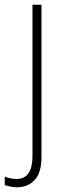

<svg xmlns="http://www.w3.org/2000/svg" viewBox="-54 -549 279 810"><path d="M19 241Q2 241 -11 238Q-24 235 -34 232V196Q-22 201 -9.5 203.5Q3 206 16 206Q83 206 83 109V-529H121V113Q121 180 92 210.5Q63 241 19 241Z"/></svg>

Font: Noto Sans Ethiopic SemiCondensed ExtraLight
Style: Regular
Weight: 200
Width: 4
Designer: Monotype Design Team
Foundry: Monotype Imaging Inc.
Version: Version 2.102; ttfautohint (v1.8.4.7-5d5b)